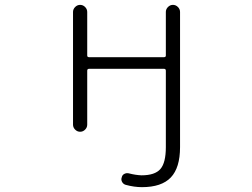

<svg xmlns="http://www.w3.org/2000/svg" viewBox="-20 -565 1040 792"><path d="M664.1 42V-273.4Q664.1 -281.2 656.2 -281.2H347.7Q339.8 -281.2 339.8 -273.4V-50.8Q339.8 -39.1 331.1 -30.3Q322.3 -21.5 310.5 -21.5Q298.8 -21.5 290 -30.3Q281.2 -39.1 281.2 -50.8V-515.6Q281.2 -527.3 290 -536.1Q298.8 -544.9 310.5 -544.9Q322.3 -544.9 331.1 -536.1Q339.8 -527.3 339.8 -515.6V-335.9Q339.8 -329.1 347.7 -329.1H656.2Q664.1 -329.1 664.1 -335.9V-515.6Q664.1 -527.3 672.9 -536.1Q681.6 -544.9 693.4 -544.9Q705.1 -544.9 713.9 -536.1Q722.7 -527.3 722.7 -515.6V42Q722.7 127 684.6 167Q646.5 207 565.4 207Q533.2 207 498 197.3Q488.3 194.3 483.4 185.1Q478.5 175.8 482.4 166Q484.4 156.2 493.7 151.9Q502.9 147.5 512.7 150.4Q539.1 157.2 563.5 158.2Q619.1 158.2 641.6 132.3Q664.1 106.4 664.1 42Z"/></svg>

Font: Rounded Mgen+ 2m light
Style: Regular
Weight: 200
Designer: [Source Han Sans]
Ryoko NISHIZUKA  (kana & ideographs); Paul D. Hunt (Latin, Greek & Cyrillic); Wenlong ZHANG  (bopomofo
Version: Version 1.059.20150602